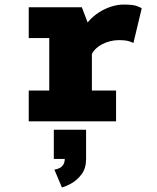

<svg xmlns="http://www.w3.org/2000/svg" viewBox="-20 -532 690 842"><path d="M106 0V-135H196V-365H106V-500H339L383 -384V-135H489V0ZM380 -288 323 -320Q323 -355 335.2 -384.8Q347.5 -414.5 368 -438Q388.5 -461.5 414.5 -478Q440.5 -494.5 468.2 -503.2Q496 -512 522 -512Q562.5 -512 580.2 -505.5Q598 -499 601.5 -495.5L565 -343Q561.5 -346.5 545.5 -351.2Q529.5 -356 501 -356Q481 -356 461.8 -351Q442.5 -346 425.8 -336.8Q409 -327.5 397 -315Q385 -302.5 380 -288ZM251.5 290 218.5 212Q231 210 241.2 205Q251.5 200 257.8 189.8Q264 179.5 264 163L357.5 165Q357.5 205.5 338 231.8Q318.5 258 293.5 272Q268.5 286 251.5 290ZM216 165V37H357.5V165Z"/></svg>

Font: Trispace Thin ExtraBold
Style: Regular
Weight: 800
Version: Version 1.210